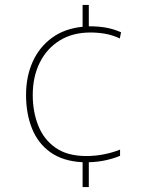

<svg xmlns="http://www.w3.org/2000/svg" viewBox="-20 -744 610 774"><path d="M338 -638Q378 -638 408 -632.5Q438 -627 468 -614L463 -589Q433 -603 403.5 -608Q374 -613 345 -613Q273 -613 221 -581Q169 -549 140.5 -492Q112 -435 112 -361Q112 -293 134.5 -237Q157 -181 204.5 -148Q252 -115 328 -115Q364 -115 399.5 -122Q435 -129 464 -141V-116Q441 -106 408.5 -98.5Q376 -91 338 -90V10H313V-90Q234 -94 183.5 -130Q133 -166 109 -226Q85 -286 85 -361Q85 -436 112 -495.5Q139 -555 190 -592Q241 -629 313 -636V-724H338Z"/></svg>

Font: Noto Sans Kannada Thin
Style: Regular
Weight: 100
Designer: Jelle Bosma - Monotype Design Team
Foundry: Monotype Imaging Inc.
Version: Version 2.005; ttfautohint (v1.8.4.7-5d5b)